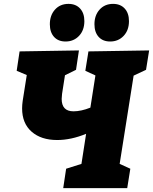

<svg xmlns="http://www.w3.org/2000/svg" viewBox="-20 -970 789 990"><path d="M733 -610 669 -580 597 -125 652 -100 636 0H306L321 -100L400 -125L424 -280Q346 -248 275 -248Q192 -248 143 -291Q94 -334 94 -411Q94 -429 97 -450L118 -583L66 -605L81 -705L387 -710L372 -610L315 -582L300 -486Q298 -468 298 -460Q298 -396 359 -396Q398 -396 446 -415L472 -581L420 -605L436 -705L749 -710ZM237 -845Q237 -891 263.5 -920.5Q290 -950 333 -950Q371 -950 393 -926Q415 -902 415 -861Q415 -814 387.5 -785Q360 -756 318 -756Q280 -756 258.5 -780Q237 -804 237 -845ZM467 -845Q467 -891 493.5 -920.5Q520 -950 563 -950Q601 -950 623 -926Q645 -902 645 -861Q645 -814 617.5 -785Q590 -756 548 -756Q510 -756 488.5 -780Q467 -804 467 -845Z"/></svg>

Font: Bitter Pro Black
Style: Italic
Weight: 900
Italic angle: -9°
Designer: Sol Matas, and Bitter project Authors
Foundry: Sol Matas
Version: Version 1.010